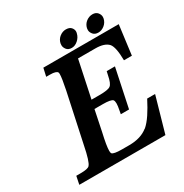

<svg xmlns="http://www.w3.org/2000/svg" viewBox="-171 -875 964 1008"><g transform="rotate(-30 311.0 -371.0)"><path d="M367 -742Q389 -742 399 -730.5Q409 -719 409 -706Q409 -700 407 -694Q402 -673 384.5 -657.5Q367 -642 347 -642Q326 -642 316 -655Q306 -668 306 -681Q306 -687 307 -693Q312 -715 329.5 -728.5Q347 -742 367 -742ZM528 -741Q548 -741 558.5 -728.5Q569 -716 569 -702Q569 -697 568 -692Q563 -670 545.5 -656Q528 -642 508 -642Q487 -642 476.5 -655Q466 -668 466 -681Q466 -686 467 -692Q472 -714 489.5 -727.5Q507 -741 528 -741ZM604 -214 543 0H21L31 -49H57Q103 -49 112 -61Q128 -78 146 -169L209 -463Q223 -531 223 -555Q223 -563 221 -566Q218 -571 207.5 -574.5Q197 -578 176 -578H154L165 -627H622L599 -449H551Q550 -530 530 -553Q507 -578 452 -578H347L300 -355H348Q401 -355 415 -366Q430 -376 439 -423L444 -445H494L445 -212H395L399 -234Q404 -258 404 -272.5Q404 -287 399 -294Q388 -305 340 -305H289L263 -179Q246 -105 246 -76Q246 -64 249 -60Q258 -49 308 -49H352Q423 -49 466 -84V-83Q489 -103 511 -136Q533 -169 556 -214Z"/></g></svg>

Font: New Athena Unicode
Style: Bold Italic
Weight: 700
Designer: J. Rusten 1997; rev. by R. Hancock 2001, 2002, rev. by D. Mastronarde 2002-2021
Foundry: Society for Classical Studies (formerly American Philological Association)
Version: Version 5.008